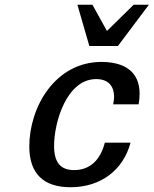

<svg xmlns="http://www.w3.org/2000/svg" viewBox="-20 -773 645 806"><path d="M605 -753H541L429 -643L368 -753H305L355 -580H475ZM103 -158C103 -44 163 13 276 13C402 13 497 -58 528 -174H420C402 -103 359 -59 291 -59C234 -59 207 -91 207 -161C207 -258 259 -441 384 -441C437 -441 459 -409 459 -366C459 -356 457 -346 455 -335H562C565 -351 566 -366 566 -380C566 -474 500 -513 406 -513C212 -513 103 -324 103 -158Z"/></svg>

Font: Perun Medium Italic
Style: Regular
Weight: 500
Italic angle: -12°
Foundry: Copyright (c) Stefan Peev, Context Ltd, 2016
Version: Version 1.026